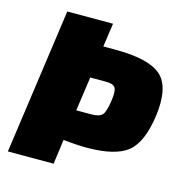

<svg xmlns="http://www.w3.org/2000/svg" viewBox="-103 -785 842 880"><g transform="rotate(15 318.0 -345.0)"><path d="M310 -578H367Q527 -578 585.5 -525.5Q644 -473 626 -335Q608 -204 550 -157Q492 -110 355 -110Q308 -110 245 -117L229 0H12L109 -690H326ZM266 -263H336Q375 -263 389 -278Q403 -293 411 -351Q417 -394 408 -409.5Q399 -425 364 -425H289Z"/></g></svg>

Font: Exo 2.0 Black
Style: Italic
Weight: 900
Italic angle: -8°
Designer: Natanael Gama
Version: Version 1.001;PS 001.001;hotconv 1.0.70;makeotf.lib2.5.58329